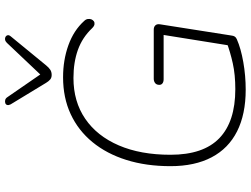

<svg xmlns="http://www.w3.org/2000/svg" viewBox="-136 -846 990 758"><g transform="rotate(-90 359.0 -467.0)"><path d="M384 8Q287 8 219.5 -26Q152 -60 117 -126.5Q82 -193 82 -289Q82 -385 106.5 -463Q131 -541 177 -597Q223 -653 287.5 -683Q352 -713 433 -713Q501 -713 559.5 -692Q618 -671 655 -630Q662 -623 663 -615Q664 -607 661.5 -601Q659 -595 654 -591.5Q649 -588 642 -589Q635 -590 627 -598Q590 -637 541 -654.5Q492 -672 430 -672Q337 -672 269 -625.5Q201 -579 164 -493Q127 -407 127 -289Q127 -159 192.5 -96Q258 -33 386 -33Q443 -33 488 -43Q533 -53 573 -68L555 -35L600 -316H425Q415 -316 409 -320.5Q403 -325 403 -333Q403 -344 410 -349.5Q417 -355 427 -355H621Q632 -355 638 -348.5Q644 -342 642 -330L598 -50Q597 -40 593.5 -35Q590 -30 583 -27Q547 -11 493 -1.5Q439 8 384 8ZM442 -758Q431 -758 424 -764Q417 -770 411 -780L326 -920Q322 -928 323.5 -933.5Q325 -939 330.5 -941Q336 -943 343 -941.5Q350 -940 355 -932L444 -803L569 -935Q575 -941 581.5 -942Q588 -943 593 -940Q598 -937 599 -931.5Q600 -926 594 -919L480 -780Q471 -769 462.5 -763.5Q454 -758 442 -758Z"/></g></svg>

Font: Nunito Variable Extra Light
Style: Italic
Weight: 200
Italic angle: -9°
Designer: Vernon Adams
Foundry: Vernon Adams
Version: Version 3.602